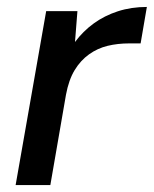

<svg xmlns="http://www.w3.org/2000/svg" viewBox="-20 -533 443 553"><path d="M25 0 113 -501H203L196 -412Q219 -443 250 -465.5Q281 -488 319.5 -500.5Q358 -513 403 -513L385 -408H352Q319 -408 290 -401Q261 -394 236.5 -376.5Q212 -359 195 -331Q178 -303 170 -260L125 0Z"/></svg>

Font: DM Sans 17pt Medium
Style: Italic
Weight: 500
Italic angle: -10°
Version: Version 4.004;gftools[0.9.30]